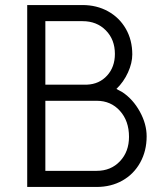

<svg xmlns="http://www.w3.org/2000/svg" viewBox="-20 -742 661 762"><path d="M88 -722H307Q364 -722 409 -697Q454 -672 479.5 -627.5Q505 -583 505 -526Q505 -492 488 -454.5Q471 -417 442 -389L466 -376Q508 -348 535 -299Q562 -250 562 -201Q562 -143 536.5 -97Q511 -51 466 -25.5Q421 0 363 0H88ZM492 -199Q492 -262 456 -302Q420 -342 364 -342H160V-64H364Q420 -64 456 -102Q492 -140 492 -199ZM436 -528Q436 -585 400 -621.5Q364 -658 308 -658H160V-406H325Q374 -408 405 -442Q436 -476 436 -528Z"/></svg>

Font: SUITE
Style: Regular
Weight: 400
Designer: Sun
Foundry: Sun
Version: Version 2.040